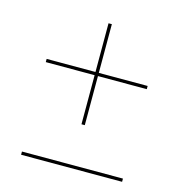

<svg xmlns="http://www.w3.org/2000/svg" viewBox="-91 -673 713 752"><g transform="rotate(15 265.0 -297.0)"><path d="M258 -180.5V-379.5H60V-392.5H258V-590H271.5V-392.5H469.5V-379.5H271.5V-180.5ZM60.5 -17H470V-4H60.5Z"/></g></svg>

Font: Bodoni* 16pt Medium
Style: Regular
Weight: 500
Version: Version 2.3